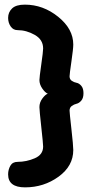

<svg xmlns="http://www.w3.org/2000/svg" viewBox="-20 -788 401 828"><path d="M15 -36Q15 -56 24.5 -73Q34 -90 56 -90Q94 -90 130 -105.5Q166 -121 166 -156Q166 -168 158 -240.5Q150 -313 150 -326Q150 -346 162.5 -363Q175 -380 186 -384Q175 -388 162.5 -406Q150 -424 150 -443Q150 -454 158 -510Q166 -566 166 -579Q166 -617 130 -637.5Q94 -658 56 -658Q37 -658 26 -674Q15 -690 15 -711Q15 -735 32 -751.5Q49 -768 87 -768Q166 -768 231 -715.5Q296 -663 296 -596Q296 -578 288 -523Q280 -468 280 -459Q280 -446 289.5 -439.5Q299 -433 310 -431Q321 -429 330.5 -418Q340 -407 340 -386Q340 -365 330.5 -354Q321 -343 310 -340.5Q299 -338 289.5 -331Q280 -324 280 -311Q280 -302 288 -231Q296 -160 296 -141Q296 -72 232.5 -26Q169 20 88 20Q15 20 15 -36Z"/></svg>

Font: Terminal Dosis
Style: Bold
Weight: 700
Designer: EdgarTolentino, PabloImpallari, IginoMarini
Foundry: EdgarTolentino, PabloImpallari, IginoMarini
Version: Version 1.006